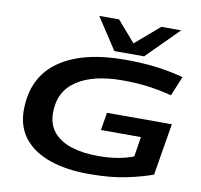

<svg xmlns="http://www.w3.org/2000/svg" viewBox="-98 -1049 1218 1163"><g transform="rotate(10 511.0 -467.0)"><path d="M522 10Q385 10 283 -25Q181 -60 124.5 -130Q68 -200 68 -302Q68 -503 212.5 -606.5Q357 -710 622 -710Q721 -710 808.5 -699.5Q896 -689 980 -666L930 -546Q854 -565 784 -574.5Q714 -584 628 -584Q448 -584 346.5 -517Q245 -450 245 -318Q245 -246 284.5 -199Q324 -152 394.5 -129.5Q465 -107 559 -107Q628 -107 683 -117Q738 -127 776 -143L795 -265H549L567 -374H966L913 -55Q849 -31 752.5 -10.5Q656 10 522 10ZM923 -944 729 -750H546L419 -944H541L652 -816L801 -944Z"/></g></svg>

Font: Georama Extra Expanded SemiBold
Style: Italic
Weight: 600
Width: 8
Italic angle: -9°
Designer: Jean-Baptiste Levee
Foundry: Production Type
Version: Version 1.000